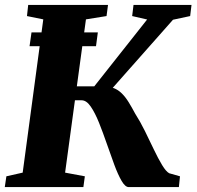

<svg xmlns="http://www.w3.org/2000/svg" viewBox="-22 -763 802 783"><path d="M98.5 -574.5 106.5 -631H377L369.5 -574.5ZM503 0Q488.5 0 473.8 -25.5Q459 -51 444 -91.5Q429 -132 413.5 -177Q398 -222 381.8 -262.5Q365.5 -303 348 -328.5Q330.5 -354 311 -354H237.5L245 -411H362.5L578 -683.5L517 -697.5L522.5 -743H759L753.5 -697.5L683.5 -682.5L391.5 -352.5L404.5 -407.5Q426 -410 443 -403.2Q460 -396.5 474.8 -382Q489.5 -367.5 502.5 -346.5Q515.5 -325.5 529 -300Q549.5 -268 568.8 -229Q588 -190 605.5 -153.2Q623 -116.5 639 -90Q655 -63.5 668 -56.5L712 -44L707.5 0ZM-2.5 0 4 -44 70.5 -59 154.5 -684 88 -697.5 93 -743H418.5L412.5 -697.5L328.5 -684L243.5 -59L324 -44L318 0Z"/></svg>

Font: Merriweather 48pt Black
Style: Italic
Weight: 900
Italic angle: -7.8°
Version: Version 2.101